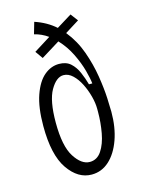

<svg xmlns="http://www.w3.org/2000/svg" viewBox="-109 -754 617 832"><g transform="rotate(-15 199.5 -338.0)"><path d="M198 14Q137 14 93 -49.5Q49 -113 49 -243Q49 -327 68 -381Q87 -435 117.5 -460.5Q148 -486 184 -486Q216 -486 235.5 -468.5Q255 -451 267 -423.5Q279 -396 287 -367H302Q300 -388 290 -425.5Q280 -463 259.5 -505Q239 -547 207 -581L123 -529L99 -563L174 -610Q146 -630 113 -638L128 -690Q155 -681 178 -668Q201 -655 220 -638L288 -680L313 -647L249 -607Q287 -560 307.5 -502.5Q328 -445 337 -388.5Q346 -332 348 -288.5Q350 -245 350 -227Q350 -157 330.5 -102.5Q311 -48 277 -17Q243 14 198 14ZM204 -41Q237 -41 257 -71Q277 -101 285.5 -147.5Q294 -194 294 -241V-255Q294 -281 286 -311.5Q278 -342 264 -370Q250 -398 231 -416Q212 -434 190 -434Q158 -434 131.5 -388Q105 -342 105 -244Q105 -138 136 -89.5Q167 -41 204 -41Z"/></g></svg>

Font: Bricolage Grotesque 10pt Condensed ExtraLight
Style: Regular
Weight: 200
Width: 3
Designer: Mathieu Triay
Foundry: Atelier Triay
Version: Version 1.000; ttfautohint (v1.8.4.7-5d5b);gftools[0.9.32]